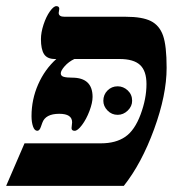

<svg xmlns="http://www.w3.org/2000/svg" viewBox="-45 -608 609 628"><path d="M285.2 -139.2Q333.5 -139.2 364.5 -160.4Q395.5 -181.6 414.8 -233.4Q434.1 -285.2 434.1 -333Q434.1 -376 413.1 -395.5Q392.1 -415 346.2 -415H198.2Q179.7 -406.2 166.7 -391.6Q153.8 -377 153.8 -368.2Q153.8 -359.4 163.6 -356.7Q173.3 -354 190.9 -354Q257.8 -354 257.8 -291Q257.8 -272 247.6 -244.9Q237.3 -217.8 223.1 -199Q209 -180.2 199.2 -180.2Q189 -180.2 189 -189L190.9 -208Q190.9 -235.8 148.9 -235.8Q103.5 -235.8 93.3 -206.1L88.9 -193.8Q84.5 -180.2 77.1 -180.2Q67.9 -180.2 63 -194.3Q58.1 -208.5 58.1 -228Q58.1 -282.7 79.8 -332Q101.6 -381.3 139.2 -415H134.8Q109.4 -415 99.1 -430.9Q88.9 -446.8 88.9 -480Q88.9 -501.5 97.4 -527.6Q106 -553.7 118.2 -570.8Q130.4 -587.9 139.2 -587.9Q148.9 -587.9 148.9 -579.1L147 -565.9Q147 -553.2 166 -553.2H366.2Q420.4 -553.2 448.5 -539.1Q476.6 -524.9 488.3 -491.7Q500 -458.5 500 -386.2Q500 -297.4 459 -185.3Q418 -73.2 359.9 0H-24.9L35.2 -139.2ZM293 -278.3Q293 -298.3 306.6 -312Q320.3 -325.7 339.8 -325.7Q358.4 -325.7 372.8 -312.3Q387.2 -298.8 387.2 -278.3Q387.2 -260.3 372.8 -246.3Q358.4 -232.4 339.8 -232.4Q320.3 -232.4 306.6 -246.6Q293 -260.7 293 -278.3Z"/></svg>

Font: Liberation Serif
Style: Bold Italic
Weight: 700
Italic angle: -16.333°
Designer: Steve Matteson
Foundry: Ascender Corporation
Version: Version 2.1.5